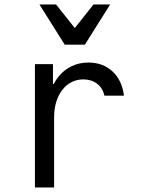

<svg xmlns="http://www.w3.org/2000/svg" viewBox="-20 -821 640 841"><path d="M217 0V-306.8Q217 -343.8 226.3 -374.3Q235.6 -404.8 252.6 -426.9Q269.6 -449 293.1 -461.1Q316.6 -473.2 345 -473.2Q381 -473.2 405.6 -454.1Q430.2 -435 437.4 -402H523Q515 -468.6 473.1 -507.8Q431.2 -547 367 -547Q326.6 -547 293.4 -530.9Q260.2 -514.8 236.7 -485.9Q213.2 -457 200.2 -416.2Q187.2 -375.4 187.2 -326L220 -453.2H212V-540H133V0ZM263.4 -625.4H351.8L462.4 -801.4H389.6L307.6 -698.2L225.6 -801.4H152.8Z"/></svg>

Font: CommitMonoV143 ExtLt
Style: Regular
Weight: 200
Monospace: yes
Designer: Eigil Nikolajsen
Foundry: Eigil Nikolajsen
Version: Version 1.143